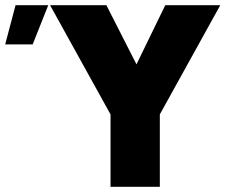

<svg xmlns="http://www.w3.org/2000/svg" viewBox="-200 -720 869 740"><path d="M226 -279 -7 -700H210L326 -472L437 -700H649L416 -279V0H226ZM-140 -700H-14L-74 -549H-180Z"/></svg>

Font: Moderustic ExtraBold
Style: Regular
Weight: 800
Designer: Tural Alisoy
Foundry: TAFT Foundry
Version: Version 2.120